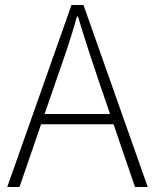

<svg xmlns="http://www.w3.org/2000/svg" viewBox="-20 -748 621 768"><path d="M9 0 266 -728H314L571 0H520L373 -430Q351 -495 331.5 -555Q312 -615 292 -682H288Q269 -615 249 -555Q229 -495 206 -430L58 0ZM125 -251V-292H452V-251Z"/></svg>

Font: Noto Sans SC ExtraLight
Style: Regular
Weight: 250
Designer: Ryoko NISHIZUKA 西塚涼子 (kana, bopomofo & ideographs); Paul D. Hunt (Latin, Greek & Cyrillic); Sandoll Communications 산돌커뮤니
Foundry: Adobe
Version: Version 2.004-H2;hotconv 1.0.118;makeotfexe 2.5.65603